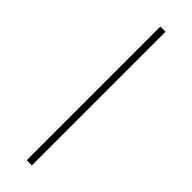

<svg xmlns="http://www.w3.org/2000/svg" viewBox="-228 -653 658 658"><g transform="rotate(45 101.5 -324.0)"><path d="M113.8 -647.9V0H88.9V-647.9Z"/></g></svg>

Font: Vazirmatn RD Thin
Style: Regular
Weight: 100
Designer: Saber Rastikerdar
Foundry: Saber Rastikerdar
Version: Version 32.102